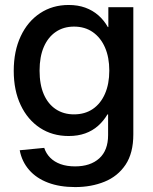

<svg xmlns="http://www.w3.org/2000/svg" viewBox="-20 -552 626 784"><path d="M287.1 211.9Q223.6 211.9 176 193.8Q128.4 175.8 98.9 141.8Q69.3 107.9 60.5 61.5L160.6 51.8Q168 74.7 184.8 91.8Q201.7 108.9 227.3 118.2Q252.9 127.4 286.6 127.4Q349.1 127.4 385.3 94.7Q421.4 62 421.4 -0.5V-85H418.9Q402.8 -58.1 380.4 -38.1Q357.9 -18.1 327.9 -7.3Q297.9 3.4 260.3 3.4Q193.8 3.4 143.3 -29.8Q92.8 -63 64.5 -122.8Q36.1 -182.6 36.1 -262.7Q36.1 -343.3 64.5 -403.8Q92.8 -464.4 143.6 -498Q194.3 -531.7 260.3 -531.7Q297.9 -531.7 328.1 -520.8Q358.4 -509.8 381.6 -489.5Q404.8 -469.2 420.4 -441.4H422.4V-522.5H524.4V-3.4Q524.4 73.2 492.7 120.6Q460.9 168 407 189.9Q353 211.9 287.1 211.9ZM282.2 -85Q326.7 -85 358.9 -106.9Q391.1 -128.9 408.7 -169.2Q426.3 -209.5 426.3 -263.7Q426.3 -317.9 408.7 -358.2Q391.1 -398.4 358.9 -420.9Q326.7 -443.4 282.2 -443.4Q239.7 -443.4 208 -421.9Q176.3 -400.4 158.9 -360.4Q141.6 -320.3 141.6 -263.7Q141.6 -206.5 158.9 -166.7Q176.3 -127 208 -106Q239.7 -85 282.2 -85Z"/></svg>

Font: Inter 28pt Medium
Style: Regular
Weight: 500
Designer: Rasmus Andersson
Foundry: rsms
Version: Version 4.001;git-66647c0bb